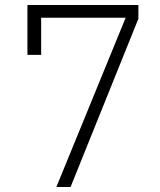

<svg xmlns="http://www.w3.org/2000/svg" viewBox="-20 -750 640 770"><path d="M206 0 484 -679H145V-530H90V-730H535V-675L263 0Z"/></svg>

Font: Tiny Thin
Style: Regular
Weight: 100
Monospace: yes
Designer: Philipp Nurullin, Konstantin Bulenkov
Foundry: JetBrains
Version: Version 2.251; ttfautohint (v1.8.4.7-5d5b)